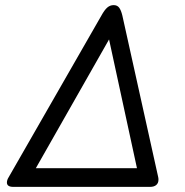

<svg xmlns="http://www.w3.org/2000/svg" viewBox="-20 -730 724 750"><path d="M7 -17Q7 -27 14 -38L376 -669Q388 -691 399 -700.5Q410 -710 424 -710Q438 -710 445.5 -700Q453 -690 458 -669L598 -38Q599 -34 599 -28Q599 -15 590.5 -7.5Q582 0 566 0H32Q7 0 7 -17ZM515 -73 406 -576 120 -73Z"/></svg>

Font: Kodchasan Medium
Style: Italic
Weight: 500
Italic angle: -10°
Version: Version 1.000; ttfautohint (v1.6)